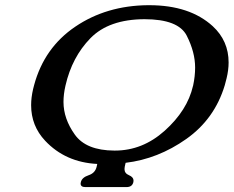

<svg xmlns="http://www.w3.org/2000/svg" viewBox="-20 -721 913 750"><path d="M544.4 -646Q405.3 -645.5 333.3 -571.8Q261.2 -498 235.8 -386.7Q228 -353 228 -322.8Q228 -257.3 272.2 -195.3Q316.4 -133.3 426.3 -132.8H429.2Q536.6 -132.8 623 -210Q711.9 -289.6 733.9 -385.3L734.4 -386.7Q742.2 -423.3 742.2 -457Q742.2 -517.1 709.5 -581.5Q676.8 -646 544.4 -646ZM359.9 -80.6Q235.4 -86.9 156.2 -171.4Q101.6 -229.5 101.6 -310.1Q101.6 -340.3 109.4 -373.5Q110.8 -380.9 113.3 -388.7Q152.8 -534.7 273.9 -616.7Q395.5 -699.2 557.6 -700.7H563Q721.2 -700.7 811 -618.7Q873 -561.5 873 -477.1Q873 -447.8 865.2 -415.5Q861.3 -399.4 857.9 -387.7Q818.4 -256.3 707.8 -178.2Q597.2 -100.1 470.7 -85L467.3 -69.8Q466.3 -64.9 466.3 -60.5Q466.3 -43.9 483.9 -36.6Q501.5 -29.3 501.5 -15.1Q501.5 -12.7 501 -9.8Q496.6 9.8 474.1 9.8H313.5Q294.9 9.8 294.9 -3.9Q294.9 -6.8 295.9 -9.8Q300.3 -27.8 325.9 -36.4Q351.6 -44.9 357.4 -69.3Z"/></svg>

Font: Caudex
Style: Bold
Weight: 700
Italic angle: -13°
Version: Version 1.04